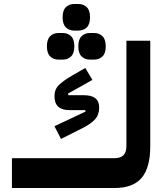

<svg xmlns="http://www.w3.org/2000/svg" viewBox="-20 -946 836 966"><path d="M40 -150H556Q616 -150 616 -210V-741H736V-210Q736 -102 692.5 -51Q649 0 556 0H40ZM254 -311 411 -385 409 -392H329Q254 -392 254 -462Q254 -497 277 -519Q300 -541 343 -566L409 -604L445 -544L322 -475L324 -467H402Q479 -467 479 -405Q479 -369 458.5 -346Q438 -323 396 -302L287 -247ZM433 -646Q407 -646 390.5 -662Q374 -678 374 -713Q374 -748 390.5 -764Q407 -780 433 -780H453Q479 -780 495.5 -764Q512 -748 512 -713Q512 -678 495.5 -662Q479 -646 453 -646ZM275 -646Q249 -646 232.5 -662Q216 -678 216 -713Q216 -748 232.5 -764Q249 -780 275 -780H295Q321 -780 337.5 -764Q354 -748 354 -713Q354 -678 337.5 -662Q321 -646 295 -646ZM354 -792Q328 -792 311.5 -808Q295 -824 295 -859Q295 -894 311.5 -910Q328 -926 354 -926H374Q400 -926 416.5 -910Q433 -894 433 -859Q433 -824 416.5 -808Q400 -792 374 -792Z"/></svg>

Font: IBM Plex Arabic
Style: Bold
Weight: 700
Designer: Mike Abbink, Paul van der Laan, Pieter van Rosmalen, Wael Morcos, Khajak Apelian
Foundry: Bold Monday
Version: Version 1.0